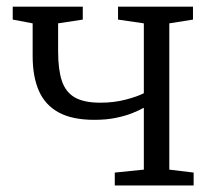

<svg xmlns="http://www.w3.org/2000/svg" viewBox="-20 -568 650 588"><path d="M331.5 0V-39.5L420.5 -48.5V-238Q405.5 -229.5 383.8 -221Q362 -212.5 333.5 -206.8Q305 -201 269 -201Q201 -201 159.5 -223.8Q118 -246.5 99 -290Q80 -333.5 80 -396V-496.5L19 -508V-547.5H233.5V-508L158 -496.5V-410Q158 -356 169.2 -321.2Q180.5 -286.5 208.5 -270Q236.5 -253.5 287.5 -253.5Q329 -253.5 364.5 -262.8Q400 -272 420.5 -282.5V-496.5L341.5 -508V-547.5H571V-508L498.5 -496.5V-48.5L573 -39.5V0Z"/></svg>

Font: Merriweather 36pt Light
Style: Regular
Weight: 300
Designer: Eben Sorkin
Foundry: Eben Sorkin
Version: Version 2.100